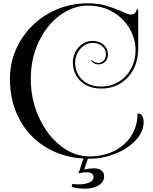

<svg xmlns="http://www.w3.org/2000/svg" viewBox="-20 -840 923 1160"><path d="M509 -820Q571 -820 618 -806.5Q665 -793 716 -771Q733 -763 747.5 -757.5Q762 -752 772 -752Q786 -752 795.5 -761Q805 -770 805 -783H815V-549Q815 -475 785.5 -420Q756 -365 705.5 -335Q655 -305 592 -305Q538 -305 499 -326.5Q460 -348 440 -384Q420 -420 420 -463Q420 -496 435.5 -526Q451 -556 478.5 -574.5Q506 -593 540 -593Q579 -593 605.5 -569.5Q632 -546 632 -513Q632 -484 615.5 -467.5Q599 -451 574 -451Q545 -451 531 -475L535 -478Q541 -471 551.5 -465.5Q562 -460 574 -460Q594 -460 607 -475Q620 -490 620 -513Q620 -543 596.5 -562Q573 -581 540 -581Q511 -581 486.5 -564Q462 -547 448 -519.5Q434 -492 434 -463Q434 -399 477 -358Q520 -317 592 -317Q648 -317 695.5 -345Q743 -373 771 -424Q799 -475 799 -539Q799 -601 765.5 -662.5Q732 -724 666.5 -765Q601 -806 509 -806Q423 -806 343.5 -748.5Q264 -691 215 -589.5Q166 -488 166 -363Q166 -239 215 -131.5Q264 -24 345.5 40.5Q427 105 521 105Q605 105 671.5 71Q738 37 774.5 -22Q811 -81 811 -154H814Q831 -154 839.5 -138.5Q848 -123 848 -103Q848 -44 800 7.5Q752 59 675.5 89Q599 119 521 119Q382 119 272.5 58.5Q163 -2 101.5 -112Q40 -222 40 -363Q40 -488 102.5 -592.5Q165 -697 273 -758.5Q381 -820 509 -820ZM489 184Q519 177 548 177Q576 177 592.5 189.5Q609 202 609 224Q609 262 574 281Q539 300 496 300Q446 300 413 289L417 271Q438 274 455 274Q491 274 518 263.5Q545 253 545 229Q545 201 503 201Q475 201 454 208L488 107H515Z"/></svg>

Font: Myanmar April Display
Style: Regular
Weight: 400
Designer: Khon Soe Zaw Thu
Foundry: Myanmar OS
Version: Version 2.50 April 12, 2019